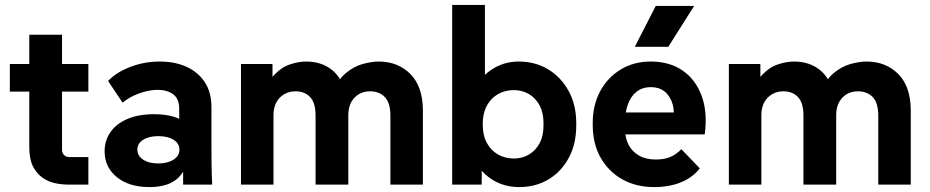

<svg xmlns="http://www.w3.org/2000/svg" viewBox="-20 -750 3777 780"><path d="M259 0Q231 0 203 -6Q175 -12 151.5 -29Q128 -46 113.5 -75Q99 -104 99 -151V-609H232V-140Q232 -128 240.5 -120Q249 -112 260 -112H339V0ZM20 -378V-490H339V-378Z M724 0V-154L708 -204V-308Q708 -349 683.5 -367Q659 -385 620 -385Q586 -385 546.5 -371Q507 -357 478 -333L419 -421Q452 -456 509 -478Q566 -500 629 -500Q691 -500 738 -478.5Q785 -457 812 -416Q839 -375 839 -315V-156Q839 -117 839.5 -78Q840 -39 842 0ZM587 10Q504 10 454.5 -30.5Q405 -71 405 -135Q405 -179 428.5 -213Q452 -247 497 -266.5Q542 -286 606 -286Q695 -286 739 -247.5Q783 -209 783 -145H746Q746 -71 707 -30.5Q668 10 587 10ZM623 -86Q661 -86 685 -101.5Q709 -117 709 -142Q709 -167 685.5 -182Q662 -197 623 -197Q585 -197 561.5 -182Q538 -167 538 -142Q538 -117 561.5 -101.5Q585 -86 623 -86Z M959 0V-490H1087V-354H1051Q1064 -413 1093 -444.5Q1122 -476 1157 -488Q1192 -500 1224 -500Q1284 -500 1326 -468Q1368 -436 1384 -373H1332Q1352 -426 1385.5 -453.5Q1419 -481 1455 -490.5Q1491 -500 1518 -500Q1597 -500 1647.5 -449Q1698 -398 1698 -300V0H1566V-280Q1566 -332 1543.5 -355.5Q1521 -379 1483 -379Q1445 -379 1420 -353Q1395 -327 1395 -281V0H1262V-280Q1262 -332 1240 -355.5Q1218 -379 1181 -379Q1142 -379 1116.5 -353Q1091 -327 1091 -281V0Z M2089 10Q2032 10 1986 -16.5Q1940 -43 1912 -91L1937 -119V0H1817V-730H1950V-383L1923 -415Q1951 -454 1993.5 -477Q2036 -500 2088 -500Q2154 -500 2206.5 -468.5Q2259 -437 2290 -380.5Q2321 -324 2321 -250V-240Q2321 -165 2290.5 -108.5Q2260 -52 2208 -21Q2156 10 2089 10ZM2068 -106Q2101 -106 2128.5 -122Q2156 -138 2172 -168Q2188 -198 2188 -240V-250Q2188 -292 2172 -322Q2156 -352 2128.5 -368Q2101 -384 2068 -384Q2032 -384 2003 -367.5Q1974 -351 1957.5 -320Q1941 -289 1941 -245Q1941 -201 1957.5 -170Q1974 -139 2003 -122.5Q2032 -106 2068 -106Z M2638 10Q2564 10 2508 -21.5Q2452 -53 2420 -109.5Q2388 -166 2388 -242V-252Q2388 -322 2417.5 -378Q2447 -434 2500.5 -467Q2554 -500 2624 -500Q2700 -500 2753 -463.5Q2806 -427 2830.5 -360.5Q2855 -294 2843 -204H2484V-293H2774L2714 -248Q2722 -296 2712 -328.5Q2702 -361 2679.5 -378.5Q2657 -396 2625 -396Q2589 -396 2565.5 -377Q2542 -358 2530.5 -325.5Q2519 -293 2519 -252V-227Q2519 -190 2533.5 -162Q2548 -134 2576 -118Q2604 -102 2644 -102Q2681 -102 2705 -113Q2729 -124 2748 -144L2823 -66Q2793 -28 2745.5 -9Q2698 10 2638 10ZM2559 -560 2644 -726H2800L2695 -560Z M2941 0V-490H3069V-354H3033Q3046 -413 3075 -444.5Q3104 -476 3139 -488Q3174 -500 3206 -500Q3266 -500 3308 -468Q3350 -436 3366 -373H3314Q3334 -426 3367.5 -453.5Q3401 -481 3437 -490.5Q3473 -500 3500 -500Q3579 -500 3629.5 -449Q3680 -398 3680 -300V0H3548V-280Q3548 -332 3525.5 -355.5Q3503 -379 3465 -379Q3427 -379 3402 -353Q3377 -327 3377 -281V0H3244V-280Q3244 -332 3222 -355.5Q3200 -379 3163 -379Q3124 -379 3098.5 -353Q3073 -327 3073 -281V0Z"/></svg>

Font: SUSE Thin
Style: Bold
Weight: 700
Version: Version 1.000